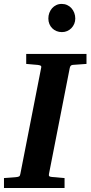

<svg xmlns="http://www.w3.org/2000/svg" viewBox="-35 -941 453 961"><path d="M329.1 -616.2Q321.3 -615.2 318.4 -611.1Q315.4 -606.9 314 -600.1L210 -69.8Q208.5 -61.5 211.9 -58.8Q215.3 -56.2 225.1 -55.2Q234.4 -54.7 244.6 -53.7Q253.4 -52.7 264.6 -51.8Q275.9 -50.8 288.1 -49.8V0H-15.1V-49.8Q-3.9 -50.8 6.6 -51.3Q17.1 -51.8 25.4 -52.7Q35.2 -53.7 43.9 -54.2Q55.2 -55.2 60.3 -57.9Q65.4 -60.5 66.9 -70.8L170.9 -601.1Q173.3 -609.9 168 -612.5Q162.6 -615.2 152.8 -616.2Q144 -616.7 134.8 -617.7Q126.5 -618.7 116.2 -619.4Q106 -620.1 96.2 -621.1V-670.9H397.9V-621.1ZM341.8 -848.1Q341.8 -834.5 336.7 -822Q331.5 -809.6 322.5 -800.3Q313.5 -791 301.3 -785.6Q289.1 -780.3 274.9 -780.3Q260.3 -780.3 247.8 -785.4Q235.4 -790.5 226.3 -799.6Q217.3 -808.6 212.2 -821Q207 -833.5 207 -848.1Q207 -863.3 211.9 -876.5Q216.8 -889.6 225.6 -899.7Q234.4 -909.7 246.6 -915.5Q258.8 -921.4 273.9 -921.4Q288.6 -921.4 301 -915.8Q313.5 -910.2 322.5 -900.1Q331.5 -890.1 336.7 -876.7Q341.8 -863.3 341.8 -848.1Z"/></svg>

Font: Charis SIL Phon
Style: Bold Italic
Weight: 700
Italic angle: -11°
Foundry: SIL International
Version: Version 5.000